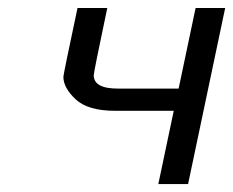

<svg xmlns="http://www.w3.org/2000/svg" viewBox="-20 -465 589 485"><path d="M140.1 -271Q140.1 -276.9 175.8 -444.8H251Q216.8 -282.7 216.8 -274.9Q216.8 -240.7 279.8 -241.2H431.2L474.1 -444.8H548.8L455.1 0H379.9L418.9 -185.1H271Q202.1 -185.1 171.1 -214.1Q140.1 -243.2 140.1 -271Z"/></svg>

Font: CMU Sans Serif
Style: Oblique
Weight: 500
Italic angle: -12°
Version: Version 0.7.0